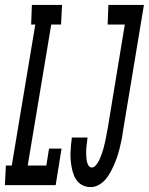

<svg xmlns="http://www.w3.org/2000/svg" viewBox="-54 -755 607 783"><path d="M-34 0 -30 -80H-6L90 -655H73L76 -735H199L195 -655H155L59 -80H135L146 -149H197L173 0ZM316 8Q300 8 286 2Q272 -4 262.5 -15Q253 -26 247.5 -40Q242 -54 239 -69Q236 -84 234.5 -99.5Q233 -115 233.5 -131Q234 -147 235.5 -162.5Q237 -178 239 -194H303Q302 -185 301 -177Q300 -169 299 -160.5Q298 -152 297.5 -143.5Q297 -135 297.5 -126.5Q298 -118 298.5 -110Q299 -102 301 -94Q303 -86 307.5 -79Q312 -72 320 -72Q329 -72 335.5 -79.5Q342 -87 346.5 -94.5Q351 -102 354.5 -110.5Q358 -119 361 -127.5Q364 -136 366.5 -144.5Q369 -153 371 -161.5Q373 -170 375 -178.5Q377 -187 378.5 -195.5Q380 -204 381.5 -212.5Q383 -221 385 -230L455 -655H385L388 -735H533L447 -217Q445 -200 441.5 -183.5Q438 -167 434 -150.5Q430 -134 424.5 -117.5Q419 -101 412 -85Q405 -69 396.5 -53Q388 -37 376.5 -23.5Q365 -10 349 -1Q333 8 316 8Z"/></svg>

Font: Iosevka Slab Medium
Style: Italic
Weight: 500
Italic angle: -9°
Monospace: yes
Designer: Belleve Invis
Foundry: Belleve Invis
Version: Version 11.1.0; ttfautohint (v1.8.3)